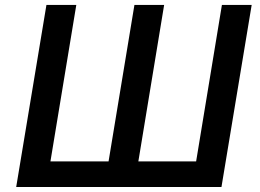

<svg xmlns="http://www.w3.org/2000/svg" viewBox="-20 -747 1040 767"><path d="M165.5 -727.3 44.7 0H864.7L985.4 -727.3H866.5L763.5 -102.3H532.7L635.7 -727.3H517L413.7 -102.3H181.5L284.8 -727.3Z"/></svg>

Font: Magic Ui Pro Semi Bold
Style: Italic
Weight: 600
Italic angle: -9.39999°
Designer: Stefan Endress, Andreas Faust
Version: Version 1.000;FEAKit 1.0